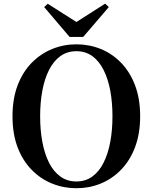

<svg xmlns="http://www.w3.org/2000/svg" viewBox="-20 -999 825 1038"><path d="M237.8 -978.7 430 -856.7H356.7L548.5 -979.4L568.2 -960.8L429.7 -799.2H356.3L218.8 -960.8ZM392.9 18.6Q324.2 18.6 261.8 -6.5Q199.5 -31.6 151.1 -81Q102.7 -130.4 75.1 -202.8Q47.6 -275.2 47.6 -370.5Q47.6 -464.8 75.1 -537.3Q102.7 -609.9 151.1 -659.3Q199.5 -708.6 261.8 -734Q324.2 -759.4 392.9 -759.4Q462.5 -759.4 524.4 -734.3Q586.3 -709.2 634.4 -659.8Q682.6 -610.4 710.1 -537.9Q737.7 -465.3 737.7 -370.5Q737.7 -276.2 710.1 -203.4Q682.6 -130.6 634.4 -81.3Q586.3 -31.9 524.4 -6.6Q462.5 18.6 392.9 18.6ZM392.9 -18Q442.6 -18 479.3 -44.8Q515.9 -71.5 540 -119.4Q564.1 -167.3 576.1 -231.5Q588 -295.6 588 -370.5Q588 -445.3 576.1 -509.2Q564.1 -573 540 -620.8Q515.9 -668.7 479.3 -695.5Q442.6 -722.2 392.9 -722.2Q343.1 -722.2 306.2 -695.5Q269.3 -668.7 245.1 -620.8Q220.9 -573 209 -509.2Q197 -445.3 197 -370.5Q197 -295.6 209 -231.5Q220.9 -167.3 245.1 -119.4Q269.3 -71.5 306.2 -44.8Q343.1 -18 392.9 -18Z"/></svg>

Font: Source Han Serif JP VF
Style: Regular
Weight: 250
Designer: Ryoko NISHIZUKA 西塚涼子 (kana & ideographs); Frank Grießhammer (Latin, Greek & Cyrillic); Wenlong ZHANG 张文龙 (bopomofo); San
Foundry: Adobe
Version: Version 2.001;hotconv 1.1.0;makeotfexe 2.6.0